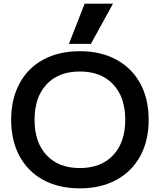

<svg xmlns="http://www.w3.org/2000/svg" viewBox="-20 -1020 873 1050"><path d="M41 -365Q41 -479 87 -564Q133 -649 217.5 -694.5Q302 -740 417 -740Q531 -740 616 -694Q701 -648 747 -563.5Q793 -479 793 -365Q793 -251 747 -166.5Q701 -82 616 -36Q531 10 417 10Q302 10 217.5 -35.5Q133 -81 87 -166Q41 -251 41 -365ZM417 -101Q533 -101 599 -171.5Q665 -242 665 -365Q665 -488 599 -558.5Q533 -629 417 -629Q300 -629 234.5 -558.5Q169 -488 169 -365Q169 -242 234.5 -171.5Q300 -101 417 -101ZM357 -780 443 -1000H598L477 -780Z"/></svg>

Font: Enso SemiBold
Style: Regular
Weight: 600
Designer: Coji Morishita
Foundry: UNDERFOREST DESIGN
Version: Version 1.000